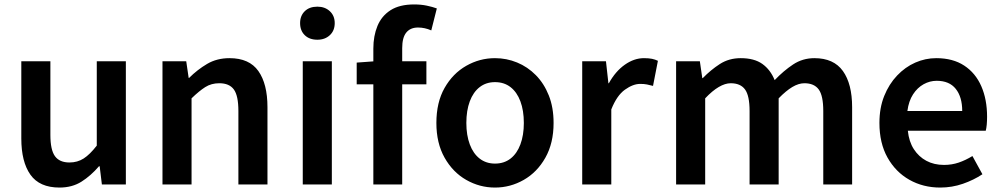

<svg xmlns="http://www.w3.org/2000/svg" viewBox="-20 -831 4509 865"><path d="M248 14Q158 14 117 -44Q76 -102 76 -207V-555H207V-223Q207 -156 227.5 -127.5Q248 -99 293 -99Q329 -99 357 -117Q385 -135 416 -175V-555H547V0H439L429 -82H426Q389 -39 347 -12.5Q305 14 248 14Z M712 0V-555H819L830 -480H832Q869 -517 913 -543Q957 -569 1014 -569Q1103 -569 1144 -511Q1185 -453 1185 -348V0H1054V-331Q1054 -400 1033.5 -428Q1013 -456 968 -456Q932 -456 904.5 -438.5Q877 -421 843 -388V0Z M1344 0V-555H1475V0ZM1410 -652Q1374 -652 1353 -672.5Q1332 -693 1332 -727Q1332 -760 1353 -780.5Q1374 -801 1410 -801Q1444 -801 1466 -780.5Q1488 -760 1488 -727Q1488 -693 1466 -672.5Q1444 -652 1410 -652Z M1662 0V-612Q1662 -669 1680.5 -714Q1699 -759 1739.5 -785Q1780 -811 1846 -811Q1877 -811 1903 -805.5Q1929 -800 1948 -793L1923 -694Q1894 -707 1863 -707Q1829 -707 1810.5 -684.5Q1792 -662 1792 -614V0ZM1587 -451V-549L1669 -555H1901V-451Z M2210 14Q2141 14 2080.5 -20.5Q2020 -55 1983 -120.5Q1946 -186 1946 -277Q1946 -370 1983 -435Q2020 -500 2080.5 -534.5Q2141 -569 2210 -569Q2262 -569 2309.5 -549.5Q2357 -530 2394 -492.5Q2431 -455 2452.5 -401Q2474 -347 2474 -277Q2474 -186 2437 -120.5Q2400 -55 2339.5 -20.5Q2279 14 2210 14ZM2210 -94Q2251 -94 2280 -116.5Q2309 -139 2324.5 -180.5Q2340 -222 2340 -277Q2340 -333 2324.5 -374.5Q2309 -416 2280 -438.5Q2251 -461 2210 -461Q2170 -461 2141 -438.5Q2112 -416 2096.5 -374.5Q2081 -333 2081 -277Q2081 -222 2096.5 -180.5Q2112 -139 2141 -116.5Q2170 -94 2210 -94Z M2603 0V-555H2710L2721 -456H2723Q2753 -510 2795 -539.5Q2837 -569 2881 -569Q2903 -569 2917.5 -566Q2932 -563 2944 -557L2922 -444Q2907 -448 2894.5 -450.5Q2882 -453 2864 -453Q2832 -453 2795.5 -427Q2759 -401 2734 -338V0Z M3026 0V-555H3133L3144 -479H3146Q3182 -516 3223 -542.5Q3264 -569 3317 -569Q3378 -569 3414.5 -543Q3451 -517 3470 -470Q3510 -512 3553 -540.5Q3596 -569 3649 -569Q3736 -569 3777.5 -511Q3819 -453 3819 -348V0H3689V-331Q3689 -400 3668.5 -428Q3648 -456 3604 -456Q3578 -456 3549.5 -439Q3521 -422 3488 -388V0H3357V-331Q3357 -400 3336.5 -428Q3316 -456 3272 -456Q3247 -456 3218 -439Q3189 -422 3157 -388V0Z M4216 14Q4139 14 4077 -21Q4015 -56 3978.5 -121Q3942 -186 3942 -277Q3942 -345 3963.5 -398.5Q3985 -452 4021.5 -490.5Q4058 -529 4103.5 -549Q4149 -569 4198 -569Q4273 -569 4324 -535.5Q4375 -502 4401 -442.5Q4427 -383 4427 -305Q4427 -286 4425.5 -269.5Q4424 -253 4421 -242H4070Q4075 -193 4097 -159Q4119 -125 4153.5 -106.5Q4188 -88 4233 -88Q4268 -88 4299 -98.5Q4330 -109 4361 -128L4406 -46Q4367 -20 4318 -3Q4269 14 4216 14ZM4068 -331H4315Q4315 -394 4286 -430.5Q4257 -467 4200 -467Q4169 -467 4141 -451.5Q4113 -436 4093.5 -406Q4074 -376 4068 -331Z"/></svg>

Font: Noto Sans JP SemiBold
Style: Regular
Weight: 600
Designer: Ryoko NISHIZUKA  (kana, bopomofo & ideographs); Paul D. Hunt (Latin, Greek & Cyrillic); Sandoll Communications , Soo-you
Foundry: Adobe
Version: Version 2.004-H2;hotconv 1.0.118;makeotfexe 2.5.65603